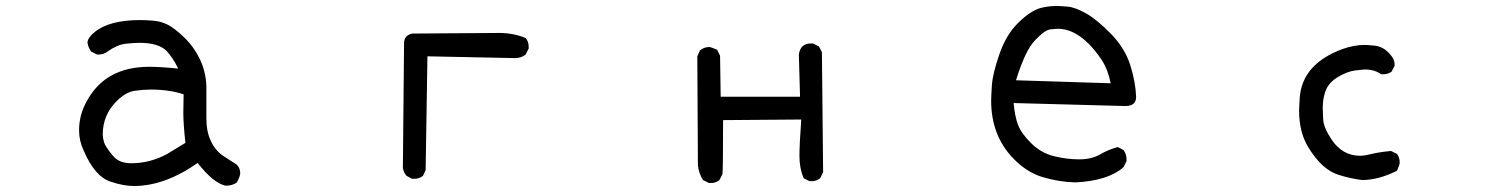

<svg xmlns="http://www.w3.org/2000/svg" viewBox="-20 -595 5040 641"><path d="M427 26Q393 26 351 12Q297 -4 259 -93Q244 -125 244 -160Q244 -211 269 -256Q331 -372 478 -372Q516 -372 575 -366Q557 -403 536 -425Q509 -452 446 -452Q428 -452 400 -449Q372 -446 339 -423Q327 -413 310 -413H304L284 -423Q274 -437 272 -454Q274 -470 296 -488Q345 -528 448 -528Q466 -528 491.5 -526Q517 -524 540 -512.5Q563 -501 595.5 -469.5Q628 -438 647.5 -397Q667 -356 669 -308V-199Q669 -155 684.5 -123Q700 -91 726 -74Q752 -57 771 -45Q782 -33 782 -16Q782 -8 771 14Q756 25 733 25Q692 16 640 -51Q530 26 427 26ZM418 -50Q481 -50 538 -81L599 -118Q592 -183 592 -218L593 -280Q546 -296 483 -296Q460 -296 430.5 -292Q401 -288 371 -259Q323 -212 323 -146Q323 -136 327 -121Q331 -106 357 -75Q377 -50 418 -50Z M1362 2H1356L1337 -8Q1327 -20 1325 -35L1329 -454Q1331 -479 1358 -483L1646 -485Q1694 -485 1735 -468Q1745 -456 1745 -439V-433L1735 -413Q1720 -401 1700 -401L1407 -407L1401 -27L1392 -8Q1380 2 1362 2Z M2353 16H2347L2327 6Q2313 -16 2310 -43L2308 -407L2317 -427Q2331 -438 2348 -438Q2353 -438 2374 -429L2384 -409L2386 -272H2651L2647 -413Q2652 -450 2688 -450H2694L2714 -440L2724 -421L2728 -20L2718 0Q2706 10 2689 10H2683L2663 0Q2649 -33 2649 -74Q2649 -114 2655 -196L2394 -194Q2394 -33 2392 -14L2382 6Q2370 16 2353 16Z M3569 14Q3513 12 3460 -4Q3407 -20 3362 -67Q3289 -143 3289 -259Q3289 -272 3291.5 -310.5Q3294 -349 3316.5 -414Q3339 -479 3379 -518.5Q3419 -558 3453 -568Q3479 -575 3508 -575Q3518 -575 3543.5 -573Q3569 -571 3605.5 -550.5Q3642 -530 3688.5 -482.5Q3735 -435 3753 -379Q3771 -323 3773 -272Q3773 -241 3737 -241L3364 -251Q3368 -206 3379 -177.5Q3390 -149 3423 -116.5Q3456 -84 3499 -73.5Q3542 -63 3583 -63Q3624 -63 3652.5 -79.5Q3681 -96 3712 -104L3731 -94Q3741 -80 3741 -63V-57L3731 -37Q3679 9 3569 14ZM3688 -317Q3679 -362 3660 -392Q3589 -499 3511 -499Q3506 -499 3487 -497Q3468 -495 3435 -460Q3402 -425 3372 -327Z M4528 6Q4491 2 4448.5 -11.5Q4406 -25 4370.5 -70.5Q4335 -116 4325 -158Q4317 -190 4317 -226L4319 -266Q4326 -382 4464 -432Q4502 -445 4536 -445Q4545 -445 4570 -442.5Q4595 -440 4615.5 -419.5Q4636 -399 4636 -380V-376L4626 -356Q4614 -347 4597 -347H4591Q4569 -363 4538 -363Q4530 -363 4503 -359.5Q4476 -356 4444.5 -336.5Q4413 -317 4404 -287Q4396 -264 4396 -233Q4396 -223 4397.5 -196Q4399 -169 4425 -130Q4461 -75 4521 -75Q4535 -75 4559 -81Q4583 -87 4624 -91L4644 -81Q4653 -69 4653 -52Q4653 -46 4644 -25Q4582 6 4528 6Z"/></svg>

Font: Xiaolai Mono SC
Style: Regular
Weight: 400
Monospace: yes
Designer: LXGW / Nozomi Seto
Version: Version 3.113;September 30, 2024